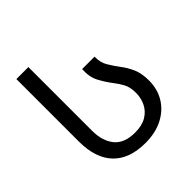

<svg xmlns="http://www.w3.org/2000/svg" viewBox="-191 -861 1018 1018"><g transform="rotate(-45 318.0 -352.0)"><path d="M328 10Q208 10 145.5 -55.5Q83 -121 83 -245V-714H173V-236Q173 -160 210 -114Q247 -68 328 -68Q380 -68 413.5 -88Q447 -108 463.5 -141.5Q480 -175 480 -214Q480 -256 465.5 -283.5Q451 -311 431 -336Q405 -370 384 -409.5Q363 -449 367 -505H460Q459 -462 477.5 -431Q496 -400 520 -368Q543 -338 559 -301.5Q575 -265 575 -212Q575 -146 544 -96Q513 -46 457.5 -18Q402 10 328 10Z"/></g></svg>

Font: Noto Sans Ambassadori
Style: Regular
Weight: 400
Designer: Monotype Design Team
Foundry: Monotype Imaging Inc.
Version: Version 2.013